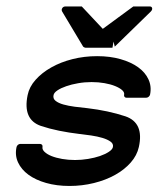

<svg xmlns="http://www.w3.org/2000/svg" viewBox="-20 -582 504 611"><path d="M382.3 -271Q378.4 -271 376.2 -273.9Q374 -276.9 375 -280.8Q376.5 -288.1 368.7 -295.2Q360.8 -302.2 346.4 -308.1Q332 -314 312.5 -317.4Q293 -320.8 271.5 -320.8Q249.5 -320.8 228.5 -317.1Q207.5 -313.5 190.7 -307.6Q173.8 -301.8 162.8 -294.4Q151.9 -287.1 150.4 -279.3Q147.9 -268.1 157 -261Q166 -253.9 181.6 -249.5Q197.3 -245.1 217.5 -242.4Q237.8 -239.7 257.8 -237.8Q324.2 -230 378.9 -211.9Q439 -191.4 421.9 -114.3Q416 -87.4 396 -64.7Q376 -42 346.2 -25.4Q316.4 -8.8 278.8 0.5Q241.2 9.8 201.2 9.8Q160.2 9.8 126.7 0.2Q93.3 -9.3 70.6 -25.9Q47.9 -42.5 37.4 -65.2Q26.9 -87.9 32.7 -114.3Q33.7 -118.2 37.1 -121.1Q40.5 -124 44.4 -124H107.4Q111.3 -124 113.8 -121.1Q116.2 -118.2 115.2 -114.3Q113.8 -106.4 121.6 -98.9Q129.4 -91.3 143.8 -85.4Q158.2 -79.6 177.7 -76.2Q197.3 -72.8 218.8 -72.8Q239.3 -72.8 260 -76.2Q280.8 -79.6 297.9 -85.4Q314.9 -91.3 326.4 -98.9Q337.9 -106.4 339.4 -114.3Q341.3 -124.5 331.8 -131.3Q322.3 -138.2 306.2 -143.1Q290 -147.9 270 -150.9Q250 -153.8 231.9 -155.8Q199.2 -159.7 168 -166Q136.7 -172.4 110.4 -181.2Q51.8 -201.2 67.9 -279.3Q73.2 -305.7 93.3 -328.1Q113.3 -350.6 143.1 -367.4Q172.9 -384.3 210.4 -393.8Q248 -403.3 289.1 -403.3Q330.1 -403.3 363.5 -393.8Q397 -384.3 419.7 -367.9Q442.4 -351.6 452.6 -329.1Q462.9 -306.6 457.5 -280.8Q456.5 -276.9 452.9 -273.9Q449.2 -271 445.3 -271ZM337.9 -430.2H251.5Q250 -430.2 247.8 -431.4Q245.6 -432.6 244.6 -433.6L177.7 -545.4Q174.8 -550.8 178.2 -556.2Q181.6 -561.5 188.5 -561.5H240.2L307.1 -490.2Q330.6 -507.3 355.7 -525.9Q380.9 -544.4 404.3 -561.5H456.1Q462.9 -561.5 464.1 -556.2Q465.3 -550.8 460 -545.4L345.2 -433.6L341.3 -449.7Z"/></svg>

Font: Fibel Nord
Style: Bold Italic
Weight: 700
Designer: Peter Wiegel
Foundry: Peter Wioegel
Version: Version 000.000